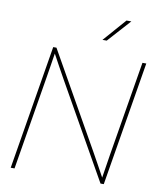

<svg xmlns="http://www.w3.org/2000/svg" viewBox="-100 -1029 910 1107"><g transform="rotate(10 354.5 -476.0)"><path d="M39.6 0 160.2 -727.5H179.2L491.7 -175.3Q511.7 -140.1 530.5 -105.5Q549.3 -70.8 568.8 -35.6Q574.7 -70.8 579.8 -105.5Q585 -140.1 590.8 -175.3L682.6 -727.5H705.1L584.5 0H565.4L253.4 -551.3Q233.4 -586.4 214.4 -621.6Q195.3 -656.7 175.8 -692.4Q169.9 -656.7 164.6 -621.6Q159.2 -586.4 153.3 -551.3L62 0ZM432.6 -817.9 549.8 -951.7H578.1L457.5 -817.9Z"/></g></svg>

Font: Inter Display Thin
Style: Italic
Weight: 100
Italic angle: -9.39999°
Designer: Rasmus Andersson
Foundry: rsms
Version: Version 4.000;git-a52131595